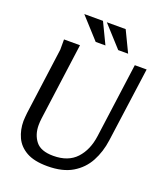

<svg xmlns="http://www.w3.org/2000/svg" viewBox="-163 -1012 964 1129"><g transform="rotate(20 319.0 -447.5)"><path d="M206 -724 141 -243Q138 -219 138 -200Q138 -140 170 -99.5Q202 -59 280 -59Q373 -59 423.5 -113.5Q474 -168 486 -258L549 -724H623L559 -257Q549 -183 516.5 -122.5Q484 -62 423.5 -26Q363 10 268 10Q185 10 136.5 -17.5Q88 -45 67 -91Q46 -137 46 -192Q46 -204 47.5 -217.5Q49 -231 50 -244L106 -660V-724ZM426 -905 489 -774H427L308 -905ZM284 -905 347 -774H286L167 -905Z"/></g></svg>

Font: Rosario Light
Style: Italic
Weight: 300
Italic angle: -8.05°
Designer: Hector Gatti
Foundry: Omnibus Type
Version: Version 1.101; ttfautohint (v1.8.1.43-b0c9)